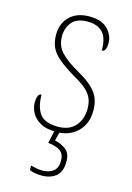

<svg xmlns="http://www.w3.org/2000/svg" viewBox="-117 -602 606 882"><g transform="rotate(15 186.0 -160.5)"><path d="M186 10Q136 10 107.5 -7Q79 -24 67 -48Q55 -72 55 -94Q55 -138 76 -138Q76 -80 99.5 -47.5Q123 -15 186 -15Q240 -15 268.5 -47.5Q297 -80 297 -131Q297 -154 290 -174Q283 -194 263.5 -213.5Q244 -233 205 -255Q154 -285 124 -309.5Q94 -334 81.5 -360Q69 -386 69 -422Q69 -475 103 -508.5Q137 -542 196 -542Q255 -542 283.5 -512.5Q312 -483 312 -447Q312 -405 291 -405Q291 -466 266 -491.5Q241 -517 194 -517Q143 -517 120 -489Q97 -461 97 -421Q97 -376 126 -345.5Q155 -315 212 -283Q258 -257 282.5 -233Q307 -209 316 -184Q325 -159 325 -129Q325 -66 286.5 -28Q248 10 186 10ZM172 221Q158 221 144 219Q130 217 114 211V189Q130 193 142.5 195.5Q155 198 169 198Q201 198 221 182.5Q241 167 241 132Q241 101 221.5 86.5Q202 72 163 68L180 -9H205L190 49Q218 55 242 72Q266 89 266 130Q266 178 240 199.5Q214 221 172 221Z"/></g></svg>

Font: Noto Serif Lao SemiCondensed Thin
Style: Regular
Weight: 100
Width: 4
Designer: Monotype Design Team
Foundry: Monotype Imaging Inc.
Version: Version 2.003; ttfautohint (v1.8.4.7-5d5b)